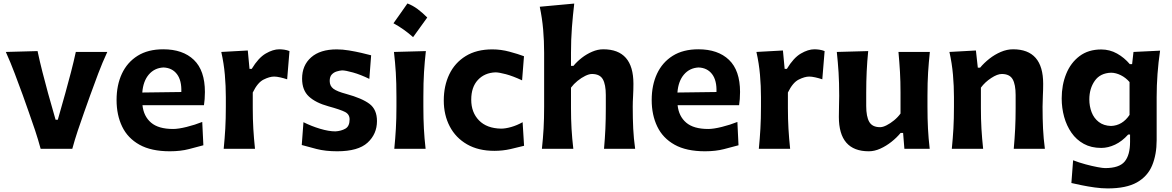

<svg xmlns="http://www.w3.org/2000/svg" viewBox="-20 -847 6674 1093"><path d="M211.4 0Q197.3 -52.2 179.7 -105.2Q162.1 -158.2 144 -208.5L109.4 -306.2Q86.9 -367.2 63.7 -429Q40.5 -490.7 13.2 -551.3L193.8 -556.2Q206.5 -496.1 221.7 -436.8Q236.8 -377.4 253.4 -316.9L296.4 -165.5H309.1L352.1 -317.4Q369.1 -378.9 384.3 -437Q399.4 -495.1 411.6 -551.3H590.8Q562.5 -490.2 539.1 -428.2Q515.6 -366.2 493.7 -305.2L458.5 -206.5Q439.9 -154.8 422.9 -103.5Q405.8 -52.2 391.6 0Z M946.8 14.2Q840.8 14.2 773.9 -23.2Q707 -60.5 675.3 -126.5Q643.6 -192.4 643.6 -277.8Q643.6 -362.3 673.8 -427.2Q704.1 -492.2 763.2 -529.3Q822.3 -566.4 909.2 -566.4Q1021 -566.4 1083.7 -506.1Q1146.5 -445.8 1146.5 -323.2Q1146.5 -300.8 1145 -283Q1143.6 -265.1 1141.1 -248H791Q797.9 -184.6 840.1 -148.7Q882.3 -112.8 965.3 -112.8Q995.6 -112.8 1042.7 -124.5Q1089.8 -136.2 1131.3 -152.8L1137.7 -20Q1103.5 -10.7 1055.7 1.7Q1007.8 14.2 946.8 14.2ZM1012.2 -323.2Q1014.6 -389.2 987.3 -425Q960 -460.9 910.6 -462.9Q859.4 -460.4 827.1 -422.6Q794.9 -384.8 790 -320.3Z M1253.4 0Q1259.3 -59.6 1262.5 -115.2Q1265.6 -170.9 1265.6 -239.7V-294.4Q1265.6 -356.9 1260 -421.4Q1254.4 -485.8 1239.7 -551.3L1390.6 -559.6L1400.4 -455.1H1413.1Q1451.2 -518.1 1492.7 -542.2Q1534.2 -566.4 1569.8 -566.4Q1582.5 -566.4 1598.1 -564.2Q1613.8 -562 1627.9 -556.2L1614.7 -395.5Q1595.7 -401.9 1575.2 -406.5Q1554.7 -411.1 1540.5 -411.1Q1514.6 -411.1 1480.5 -394Q1446.3 -377 1418.9 -320.3V-231.4Q1418.9 -168.9 1422.1 -114.3Q1425.3 -59.6 1431.6 0Z M1899.4 14.2Q1833 14.2 1782.2 1.2Q1731.4 -11.7 1697.8 -21.5L1707.5 -151.4Q1752.4 -128.9 1802 -114Q1851.6 -99.1 1889.6 -99.1Q1922.4 -101.1 1946.3 -114.7Q1970.2 -128.4 1970.2 -167.5Q1970.2 -196.3 1944.1 -209.7Q1918 -223.1 1850.1 -241.7Q1777.3 -261.7 1738.5 -297.6Q1699.7 -333.5 1699.7 -399.4Q1699.7 -475.1 1751.2 -520.5Q1802.7 -565.9 1897 -565.9Q1929.7 -565.9 1966.8 -559.8Q2003.9 -553.7 2037.4 -545.9Q2070.8 -538.1 2092.8 -532.2L2082.5 -397.9Q2032.2 -422.4 1989.7 -434.3Q1947.3 -446.3 1927.2 -446.3Q1913.1 -445.3 1896.5 -440.2Q1879.9 -435.1 1868.4 -422.6Q1856.9 -410.2 1856.9 -385.7Q1856.9 -357.9 1877.7 -342Q1898.4 -326.2 1952.1 -312Q2041 -287.6 2083.5 -255.6Q2126 -223.6 2126 -157.7Q2126 -84 2072.5 -34.9Q2019 14.2 1899.4 14.2Z M2299.4 -827.3Q2329.5 -816 2357.7 -795.1Q2385.9 -774.1 2412.2 -747.3Q2371.9 -690.9 2331.6 -635.5Q2306.9 -657.6 2279.3 -677.4Q2251.6 -697.3 2219.9 -714.5Q2240.3 -743.5 2260.2 -771.4Q2280.1 -799.4 2299.4 -827.3ZM2224.6 0Q2230.5 -59.6 2233.6 -115.2Q2236.8 -170.9 2236.8 -239.7V-294.4Q2236.8 -375.5 2233.2 -433.8Q2229.5 -492.2 2222.7 -551.3L2404.3 -556.2Q2397.5 -495.6 2393.8 -436.3Q2390.1 -377 2390.1 -294.4V-239.7Q2390.1 -170.9 2393.1 -115.2Q2396 -59.6 2402.8 0Z M2794.4 11.7Q2703.1 11.7 2638.7 -25.4Q2574.2 -62.5 2540.3 -127.4Q2506.3 -192.4 2506.3 -274.9Q2506.3 -358.4 2537.8 -424.1Q2569.3 -489.7 2631.1 -527.8Q2692.9 -565.9 2782.7 -565.9Q2832 -565.9 2880.6 -552.7Q2929.2 -539.6 2962.9 -526.9L2952.1 -389.6Q2899.4 -414.1 2859.9 -424.6Q2820.3 -435.1 2800.3 -435.1Q2738.3 -432.6 2700.4 -391.8Q2662.6 -351.1 2662.6 -279.3Q2662.6 -207 2706.8 -161.6Q2751 -116.2 2832.5 -114.7Q2857.4 -114.7 2890.1 -124Q2922.9 -133.3 2955.1 -151.4L2963.4 -17.1Q2931.6 -8.8 2886.7 1.5Q2841.8 11.7 2794.4 11.7Z M3064.9 0Q3071.3 -59.6 3074.5 -115.2Q3077.6 -170.9 3077.6 -239.7V-546.4Q3077.6 -614.3 3072 -679Q3066.4 -743.7 3052.7 -808.6L3249 -826.7Q3241.2 -760.7 3235.8 -691.4Q3230.5 -622.1 3230.5 -546.4V-472.2H3244.6Q3264.2 -496.1 3291.7 -517.6Q3319.3 -539.1 3351.1 -552.7Q3382.8 -566.4 3414.1 -566.4Q3585.9 -566.4 3585.9 -370.1Q3585.9 -334.5 3584 -300.8Q3582 -267.1 3582 -239.7Q3582 -170.9 3584.7 -115.2Q3587.4 -59.6 3595.7 0H3418.5Q3423.8 -59.6 3426.3 -114.3Q3428.7 -168.9 3428.7 -231.4V-305.7Q3428.7 -366.2 3411.6 -396Q3394.5 -425.8 3349.6 -425.8Q3333.5 -425.8 3311.5 -415Q3289.6 -404.3 3267.8 -386.7Q3246.1 -369.1 3230.5 -348.1V-231.4Q3230.5 -168.9 3233.6 -114.3Q3236.8 -59.6 3243.7 0Z M3993.2 14.2Q3887.2 14.2 3820.3 -23.2Q3753.4 -60.5 3721.7 -126.5Q3689.9 -192.4 3689.9 -277.8Q3689.9 -362.3 3720.2 -427.2Q3750.5 -492.2 3809.6 -529.3Q3868.7 -566.4 3955.6 -566.4Q4067.4 -566.4 4130.1 -506.1Q4192.9 -445.8 4192.9 -323.2Q4192.9 -300.8 4191.4 -283Q4189.9 -265.1 4187.5 -248H3837.4Q3844.2 -184.6 3886.5 -148.7Q3928.7 -112.8 4011.7 -112.8Q4042 -112.8 4089.1 -124.5Q4136.2 -136.2 4177.7 -152.8L4184.1 -20Q4149.9 -10.7 4102.1 1.7Q4054.2 14.2 3993.2 14.2ZM4058.6 -323.2Q4061 -389.2 4033.7 -425Q4006.3 -460.9 3957 -462.9Q3905.8 -460.4 3873.5 -422.6Q3841.3 -384.8 3836.4 -320.3Z M4299.8 0Q4305.7 -59.6 4308.8 -115.2Q4312 -170.9 4312 -239.7V-294.4Q4312 -356.9 4306.4 -421.4Q4300.8 -485.8 4286.1 -551.3L4437 -559.6L4446.8 -455.1H4459.5Q4497.6 -518.1 4539.1 -542.2Q4580.6 -566.4 4616.2 -566.4Q4628.9 -566.4 4644.5 -564.2Q4660.2 -562 4674.3 -556.2L4661.1 -395.5Q4642.1 -401.9 4621.6 -406.5Q4601.1 -411.1 4586.9 -411.1Q4561 -411.1 4526.9 -394Q4492.7 -377 4465.3 -320.3V-231.4Q4465.3 -168.9 4468.5 -114.3Q4471.7 -59.6 4478 0Z M4925.8 14.2Q4755.4 14.2 4755.4 -181.6Q4755.4 -217.8 4756.3 -245.1Q4757.3 -272.5 4757.3 -301.3Q4757.3 -377.4 4753.7 -434.8Q4750 -492.2 4743.7 -551.3L4922.4 -556.2Q4916.5 -497.1 4913.8 -439.9Q4911.1 -382.8 4911.1 -320.3V-243.7Q4911.1 -183.1 4928.5 -153.1Q4945.8 -123 4990.2 -123Q5005.9 -123 5027.1 -133.8Q5048.3 -144.5 5069.8 -162.1Q5091.3 -179.7 5106.4 -200.7V-320.3Q5106.4 -382.8 5103.3 -437.5Q5100.1 -492.2 5094.7 -551.3H5273.4Q5267.1 -492.2 5263.4 -434.8Q5259.8 -377.4 5259.8 -301.3V-239.7Q5259.8 -170.9 5262.7 -115.2Q5265.6 -59.6 5272.5 0H5128.4L5121.1 -90.3H5106.9Q5085 -63.5 5054.7 -39.6Q5024.4 -15.6 4991.2 -0.7Q4958 14.2 4925.8 14.2Z M5398.4 0Q5404.3 -59.6 5407.5 -115.2Q5410.6 -170.9 5410.6 -239.7V-294.4Q5410.6 -356.9 5405 -421.4Q5399.4 -485.8 5384.8 -551.3L5535.6 -559.6L5546.4 -461.9H5559.6Q5582 -488.8 5612.3 -512.7Q5642.6 -536.6 5677.5 -551.5Q5712.4 -566.4 5747.1 -566.4Q5918.5 -566.4 5918.5 -370.1Q5918.5 -334.5 5916.7 -300.8Q5915 -267.1 5915 -239.7Q5915 -170.9 5917.7 -115.2Q5920.4 -59.6 5928.2 0H5751Q5756.3 -59.6 5759 -114.3Q5761.7 -168.9 5761.7 -231.4V-305.7Q5761.7 -366.2 5744.6 -396Q5727.5 -425.8 5682.6 -425.8Q5657.7 -425.8 5622.6 -402.8Q5587.4 -379.9 5564 -348.1V-231.4Q5564 -168.9 5567.1 -114.3Q5570.3 -59.6 5576.7 0Z M6285.6 225.6Q6251.5 225.6 6212.4 220.2Q6173.3 214.8 6137.9 207.5Q6102.5 200.2 6079.1 194.8L6088.9 65.4Q6123 78.6 6160.2 88.6Q6197.3 98.6 6227.5 104.2Q6257.8 109.9 6271 109.9Q6351.1 109.9 6382.1 73Q6413.1 36.1 6413.1 -39.6V-81.1H6402.3Q6367.7 -42.5 6327.9 -23.7Q6288.1 -4.9 6249 -4.9Q6191.9 -4.9 6149.7 -28.1Q6107.4 -51.3 6079.6 -91.3Q6051.8 -131.3 6037.8 -181.9Q6023.9 -232.4 6023.9 -286.6Q6023.9 -363.3 6049.6 -426.5Q6075.2 -489.7 6125.5 -527.6Q6175.8 -565.4 6249 -565.4Q6297.4 -565.4 6338.9 -542.2Q6380.4 -519 6411.6 -481.9H6424.8L6432.6 -551.3L6584 -558.6Q6564.5 -425.3 6564.5 -294.4V-48.8Q6564.5 32.7 6538.8 94.7Q6513.2 156.7 6452.4 191.2Q6391.6 225.6 6285.6 225.6ZM6304.7 -129.9Q6369.6 -132.3 6410.2 -192.9V-379.9Q6388.7 -404.8 6360.8 -418.7Q6333 -432.6 6305.7 -433.1Q6243.2 -431.2 6212.2 -387Q6181.2 -342.8 6181.2 -281.2Q6181.2 -242.2 6194.3 -208Q6207.5 -173.8 6235.1 -152.6Q6262.7 -131.3 6304.7 -129.9Z"/></svg>

Font: Pinar Bold
Style: Regular
Weight: 700
Designer: Amin Abedi
Version: Version 3.000